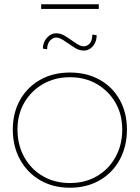

<svg xmlns="http://www.w3.org/2000/svg" viewBox="-20 -870 655 900"><path d="M308 10Q229 10 168.5 -25Q108 -60 74 -122Q40 -184 40 -263Q40 -341 74 -401.5Q108 -462 168.5 -496Q229 -530 308 -530Q387 -530 447.5 -496Q508 -462 541.5 -401.5Q575 -341 575 -263Q575 -184 541.5 -122Q508 -60 447.5 -25Q387 10 308 10ZM308 -12Q379 -12 434 -44Q489 -76 521 -133Q553 -190 553 -263Q553 -334 521 -389Q489 -444 434 -476Q379 -508 308 -508Q237 -508 181.5 -476Q126 -444 94 -389Q62 -334 62 -263Q62 -190 94 -133Q126 -76 181.5 -44Q237 -12 308 -12ZM374 -633Q351 -633 332 -645Q313 -657 296 -669Q272 -686 261.5 -690Q251 -694 243 -694Q228 -694 214.5 -679.5Q201 -665 201 -639L181 -642Q181 -672 200 -693Q219 -714 243 -714Q264 -714 283 -702.5Q302 -691 320 -678Q327 -673 343 -663Q359 -653 373 -653Q388 -653 400 -665.5Q412 -678 413 -708L433 -705Q433 -683 424.5 -667Q416 -651 402.5 -642Q389 -633 374 -633ZM173 -828V-850H443V-828Z"/></svg>

Font: Lexend Deca Thin
Style: Regular
Weight: 250
Designer: Bonnie Shaver-Troup, Thomas Jockin
Foundry: Lexend
Version: Version 1.007